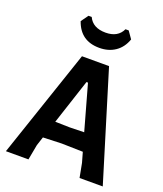

<svg xmlns="http://www.w3.org/2000/svg" viewBox="-156 -971 912 1073"><g transform="rotate(20 300.0 -434.5)"><path d="M422 -869 452 -826Q434 -775 394.5 -748Q355 -721 300 -721Q188 -721 152 -826L183 -869H202Q228 -813 304 -813Q377 -813 403 -869ZM387 -644 584 0H446L430 -84L413 -144L287 -147L176 -143L159 -91L142 0H8L226 -644ZM299 -517 211 -249 297 -247 383 -249 308 -517Z"/></g></svg>

Font: Alegreya Sans SC
Style: Bold
Weight: 700
Designer: Juan Pablo del Peral
Foundry: Huerta Tipografica
Version: Version 2.007